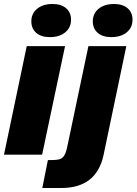

<svg xmlns="http://www.w3.org/2000/svg" viewBox="-22 -775 684 962"><path d="M112 -544H304L189 0H-2ZM135 -668Q135 -707 164 -731Q193 -755 241 -755Q285 -755 309.5 -733.5Q334 -712 334 -676Q334 -637 305 -613Q276 -589 228 -589Q184 -589 159.5 -610.5Q135 -632 135 -668ZM218 27H237Q262 27 276 23Q290 19 299 5.5Q308 -8 314 -35L421 -544H611L497 1Q462 167 285 167H190ZM443 -668Q443 -707 472 -731Q501 -755 549 -755Q593 -755 617.5 -733.5Q642 -712 642 -676Q642 -637 613 -613Q584 -589 536 -589Q492 -589 467.5 -610.5Q443 -632 443 -668Z"/></svg>

Font: Mona Sans Black
Style: Italic
Weight: 900
Italic angle: -11.7°
Designer: Deni Anggara
Foundry: GitHub
Version: Version 2.000